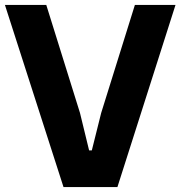

<svg xmlns="http://www.w3.org/2000/svg" viewBox="-21 -760 733 780"><path d="M-1 -740H167L304 -301L341 -149H352L390 -301L527 -740H692L456 0H237Z"/></svg>

Font: Encode Sans Narrow
Style: Bold
Weight: 700
Designer: Pablo Impallari, Andres Torresi
Foundry: Pablo Impallari, Andres Torresi
Version: Version 1.000; ttfautohint (v1.00) -l 8 -r 50 -G 200 -x 14 -